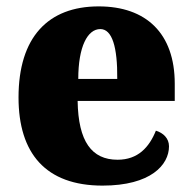

<svg xmlns="http://www.w3.org/2000/svg" viewBox="-20 -571 602 601"><path d="M301 10C452 10 509 -55 509 -113C509 -138 491 -155 468 -162C447 -110 412 -71 348 -71C267 -71 225 -128 223 -255H527V-309C527 -467 437 -551 289 -551C130 -551 38 -454 38 -266C38 -91 123 10 301 10ZM347 -324H225C225 -425 254 -480 294 -480C331 -480 348 -424 347 -324Z"/></svg>

Font: Noto Serif Bengali SemiCondensed Black
Style: Regular
Weight: 900
Width: 4
Designer: Juan Bruce, Universal Thirst, Indian Type Foundry and the Monotype Design Team.
Foundry: Monotype Imaging Inc.
Version: Version 2.003